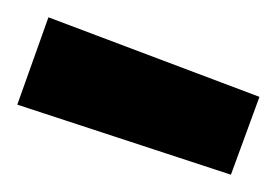

<svg xmlns="http://www.w3.org/2000/svg" viewBox="-32 -786 320 222"><path d="M24 -766 268 -674 235 -584 -12 -665Z"/></svg>

Font: TitilliumText22L Rg
Style: Bold
Weight: 700
Designer: Campivisivi
Foundry: Campivisivi
Version: 1.000